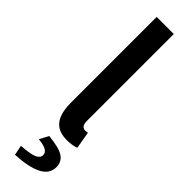

<svg xmlns="http://www.w3.org/2000/svg" viewBox="-321 -693 912 912"><g transform="rotate(45 135.5 -236.5)"><path d="M185 10Q144 10 119.5 -6.5Q95 -23 84 -54Q73 -85 73 -128V-706H188V-122Q188 -100 196 -92Q204 -84 214 -84Q218 -84 221.5 -84.5Q225 -85 231 -86L246 0Q236 4 220.5 7Q205 10 185 10ZM60 233 50 183Q111 179 133.5 168.5Q156 158 156 140Q156 123 139.5 113.5Q123 104 88 101L112 55Q185 62 213 81Q241 100 241 135Q241 182 193.5 205.5Q146 229 60 233Z"/></g></svg>

Font: Source Sans 3 ExtraLight SemiBold
Style: Regular
Weight: 600
Version: Version 3.052;hotconv 1.1.0;makeotfexe 2.6.0